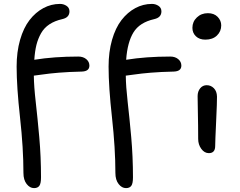

<svg xmlns="http://www.w3.org/2000/svg" viewBox="-20 -780 1240 992"><path d="M155.8 191.9Q134.3 191.9 117.7 170.7Q101.1 149.4 101.1 113.8Q101.1 -14.2 83.5 -172.9Q65.9 -331.5 65.9 -436Q65.9 -511.7 83.7 -574Q101.6 -636.2 132.6 -676.3Q163.6 -716.3 203.9 -738Q244.1 -759.8 290 -759.8Q308.6 -759.8 323.7 -749.8Q338.9 -739.7 338.9 -721.2Q338.9 -689.5 301.8 -681.2Q262.7 -672.4 235.4 -654.3Q208 -636.2 192.1 -608.2Q176.3 -580.1 168.2 -547.9Q160.2 -515.6 157.2 -471.2Q259.3 -487.8 384.8 -487.8Q409.7 -487.8 425.8 -474.4Q441.9 -460.9 441.9 -440.9Q441.9 -411.6 402.8 -410.2Q335 -408.7 284.9 -404.5Q234.9 -400.4 198.7 -395Q162.6 -389.6 154.8 -389.2Q155.3 -334.5 164.6 -253.4Q173.8 -172.4 182.9 -71.3Q191.9 29.8 191.9 136.2Q191.9 168 183.3 179.9Q174.8 191.9 155.8 191.9ZM630.9 191.9Q609.4 191.9 592.8 170.7Q576.2 149.4 576.2 113.8Q576.2 -14.2 558.6 -172.9Q541 -331.5 541 -436Q541 -511.7 558.8 -574Q576.7 -636.2 607.7 -676.3Q638.7 -716.3 679 -738Q719.2 -759.8 765.1 -759.8Q783.7 -759.8 798.8 -749.8Q814 -739.7 814 -721.2Q814 -689.5 776.9 -681.2Q701.2 -664.1 669.7 -612.8Q638.2 -561.5 631.8 -471.2Q733.9 -487.8 859.9 -487.8Q884.8 -487.8 900.9 -474.4Q917 -460.9 917 -440.9Q917 -411.6 877.9 -410.2Q810.1 -408.7 760 -404.5Q710 -400.4 673.8 -395Q637.7 -389.6 629.9 -389.2Q630.4 -334.5 639.6 -253.4Q648.9 -172.4 658 -71.3Q667 29.8 667 136.2Q667 168 658.4 179.9Q649.9 191.9 630.9 191.9ZM1041 -575.2Q1010.3 -575.2 992.2 -592.5Q974.1 -609.9 974.1 -636.2Q974.1 -668 997.1 -689.9Q1020 -711.9 1054.2 -711.9Q1085.9 -711.9 1104.5 -692.9Q1123 -673.8 1123 -648.9Q1123 -617.7 1100.8 -596.4Q1078.6 -575.2 1041 -575.2ZM1059.1 11.2Q1036.1 11.2 1020 -11Q1003.9 -33.2 1003.9 -62Q1003.9 -131.3 1002.4 -195.6Q1001 -259.8 1001 -283.2Q1001 -307.6 1014.2 -323.7Q1027.3 -339.8 1047.9 -339.8Q1069.8 -339.8 1085.2 -324Q1100.6 -308.1 1101.1 -280.8Q1101.6 -255.9 1096.7 -152.1Q1091.8 -48.3 1091.8 -25.9Q1091.8 11.2 1059.1 11.2Z"/></svg>

Font: Shantell Sans Irregular
Style: Regular
Weight: 400
Designer: Stephen Nixon, Anya Danilova, Shantell Martin
Foundry: Arrow Type
Version: Version 1.006;[9816181b4]